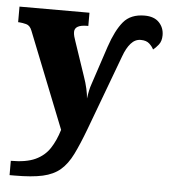

<svg xmlns="http://www.w3.org/2000/svg" viewBox="-58 -594 776 883"><g transform="rotate(5 330.5 -152.5)"><path d="M19 174Q90 174 132 154.5Q174 135 198 98.5Q222 62 237 12L61 -431Q52 -454 34.5 -458.5Q17 -463 2 -464H-3V-536H320V-475H315Q257 -475 257 -442Q257 -432 260 -421Q263 -410 267 -399L320 -242Q330 -214 336 -187Q342 -160 343 -142Q346 -164 349.5 -180Q353 -196 357 -207L417 -388Q443 -465 476.5 -505Q510 -545 574 -545Q618 -545 641 -521Q664 -497 664 -462Q664 -435 651 -418.5Q638 -402 626 -393Q620 -406 606 -419Q592 -432 566 -432Q540 -432 520.5 -410Q501 -388 487 -349L358 -3Q331 69 307.5 116.5Q284 164 252.5 191Q221 218 171.5 229Q122 240 42 240H19Z"/></g></svg>

Font: Noto Serif Black
Style: Regular
Weight: 900
Designer: Monotype Design Team
Foundry: Monotype Imaging Inc.
Version: Version 2.014; ttfautohint (v1.8.4.7-5d5b)